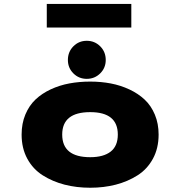

<svg xmlns="http://www.w3.org/2000/svg" viewBox="-20 -914 890 946"><path d="M210.5 -894.5H627V-778.5H210.5ZM314.5 -618.5Q314.5 -658.5 341.5 -685.8Q368.5 -713 407.5 -713Q446.5 -713 473.8 -685.8Q501 -658.5 501 -618.5Q501 -579.5 473.8 -552.5Q446.5 -525.5 407.5 -525.5Q368.5 -525.5 341.5 -552.5Q314.5 -579.5 314.5 -618.5ZM424.5 11Q357 11 298 -4.2Q239 -19.5 190.8 -50Q142.5 -80.5 114.5 -132Q86.5 -183.5 86.5 -251Q86.5 -305.5 105 -349.8Q123.5 -394 155 -423.8Q186.5 -453.5 230 -473.8Q273.5 -494 322 -503Q370.5 -512 424.5 -512Q477.5 -512 526 -502.8Q574.5 -493.5 617.8 -473.2Q661 -453 692.8 -423.2Q724.5 -393.5 743 -349.2Q761.5 -305 761.5 -251Q761.5 -183.5 733.5 -132Q705.5 -80.5 657.5 -50Q609.5 -19.5 550.5 -4.2Q491.5 11 424.5 11ZM424.5 -139.5Q490 -139.5 525.2 -167Q560.5 -194.5 560.5 -251Q560.5 -361.5 424.5 -361.5Q286.5 -361.5 286.5 -251Q286.5 -139.5 424.5 -139.5Z"/></svg>

Font: League Mono Wide ExtraBold
Style: Regular
Weight: 800
Width: 8
Designer: Tyler Finck
Foundry: The League of Moveable Type / Tyler Finck
Version: Version 2.210